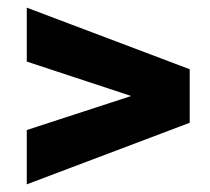

<svg xmlns="http://www.w3.org/2000/svg" viewBox="-20 -553 549 502"><path d="M476 -372V-232L50 -71V-213L323 -302L50 -392V-533Z"/></svg>

Font: Ezarion Extra Bold
Style: Regular
Weight: 800
Designer: Natanael Gama
Version: Version 1.001;PS 001.001;hotconv 1.0.70;makeotf.lib2.5.58329